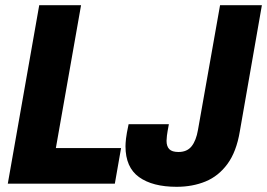

<svg xmlns="http://www.w3.org/2000/svg" viewBox="-20 -707 1028 739"><path d="M10 0 131 -687H292L195 -137H446L422 0ZM660 12Q567 12 515 -25.5Q463 -63 463 -144Q463 -155 465 -173.5Q467 -192 475 -229H630Q624 -198 622.5 -185Q621 -172 621 -165Q621 -144 631.5 -133Q642 -122 667 -122Q700 -122 717.5 -144Q735 -166 742 -207L827 -687H988L903 -201Q890 -123 855.5 -76Q821 -29 771 -8.5Q721 12 660 12Z"/></svg>

Font: Archivo Condensed ExtraBold
Style: Italic
Weight: 800
Width: 3
Italic angle: -10°
Designer: Hector Gatti
Foundry: Omnibus-Type
Version: Version 2.001